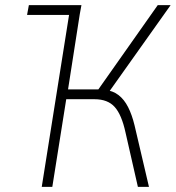

<svg xmlns="http://www.w3.org/2000/svg" viewBox="-20 -725 682 745"><path d="M85 -667 92 -705H296L289 -667ZM142 0 254 -705H295L244 -378H376L351 -363L592 -705H642L397 -360L388 -376Q418 -373 440 -356Q462 -339 477 -309.5Q492 -280 502 -239L558 0H515L467 -211Q452 -280 425 -310Q398 -340 347 -340H237L183 0Z"/></svg>

Font: Nunito Sans 10pt Condensed ExtraLight
Style: Italic
Weight: 250
Width: 3
Italic angle: -9°
Designer: Vernon Adams
Foundry: Vernon Adams
Version: Version 3.101;gftools[0.9.27]